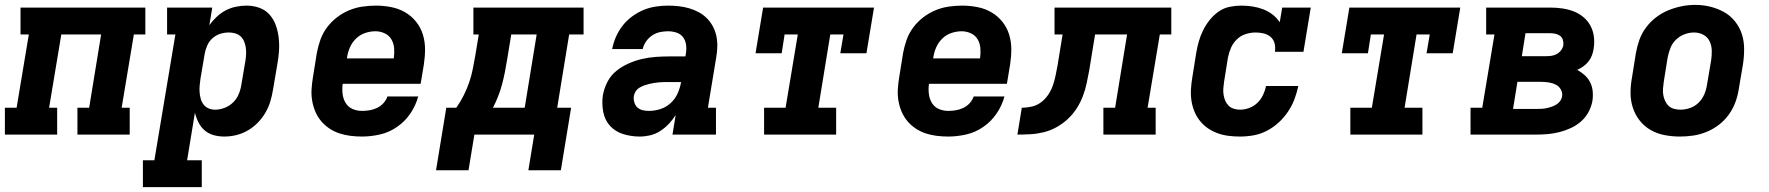

<svg xmlns="http://www.w3.org/2000/svg" viewBox="-21 -551 7241 786"><path d="M-1 0V-110H47L97 -410H63V-520H574V-410H527L477 -110H510V0H296V-110H344L393 -410H230L180 -110H213V0Z M564 215V105H611L697 -410H663V-520H848L836 -448Q849 -466 866 -482Q883 -498 903 -508.5Q923 -519 945 -523.5Q967 -528 988 -528Q1016 -528 1041 -519Q1066 -510 1083 -490.5Q1100 -471 1108.5 -446.5Q1117 -422 1120 -395.5Q1123 -369 1121 -341Q1119 -313 1114 -286L1097 -186Q1093 -161 1086 -137Q1079 -113 1066 -90.5Q1053 -68 1034.5 -49Q1016 -30 993.5 -17Q971 -4 946.5 2Q922 8 897 8Q874 8 853 2Q832 -4 816.5 -17.5Q801 -31 791.5 -50Q782 -69 777 -90Q777 -90 777 -90Q777 -90 777 -90L745 105H805V215ZM860 -102Q879 -102 898.5 -109.5Q918 -117 933 -131.5Q948 -146 956 -165Q964 -184 967 -204L984 -304Q986 -317 986.5 -331Q987 -345 985 -357.5Q983 -370 978 -382Q973 -394 963.5 -402.5Q954 -411 941.5 -414.5Q929 -418 916 -418Q898 -418 880.5 -412.5Q863 -407 849 -394.5Q835 -382 827.5 -365Q820 -348 817 -331L800 -231Q798 -217 796.5 -202.5Q795 -188 796 -174.5Q797 -161 800.5 -147.5Q804 -134 812 -123.5Q820 -113 832.5 -107.5Q845 -102 860 -102Z M1461 8Q1437 8 1413 5Q1389 2 1367 -5.5Q1345 -13 1326 -26Q1307 -39 1293 -56Q1279 -73 1270 -94Q1261 -115 1257 -138.5Q1253 -162 1254.5 -186Q1256 -210 1260 -234L1276 -334Q1281 -361 1290.5 -388Q1300 -415 1317.5 -438.5Q1335 -462 1358.5 -480Q1382 -498 1408.5 -509Q1435 -520 1463 -524Q1491 -528 1518 -528Q1549 -528 1580 -522Q1611 -516 1637 -501Q1663 -486 1682 -462.5Q1701 -439 1710 -410Q1719 -381 1719 -349.5Q1719 -318 1714 -286L1701 -208H1382Q1379 -187 1381.5 -166.5Q1384 -146 1394 -129.5Q1404 -113 1422 -105Q1440 -97 1461 -97Q1476 -97 1491.5 -99.5Q1507 -102 1522 -109Q1537 -116 1548.5 -128.5Q1560 -141 1565 -156H1691Q1681 -119 1659 -86.5Q1637 -54 1604.5 -31.5Q1572 -9 1534.5 -0.5Q1497 8 1461 8ZM1591 -312Q1594 -333 1592.5 -353Q1591 -373 1581.5 -389.5Q1572 -406 1554 -414.5Q1536 -423 1516 -423Q1495 -423 1474 -416Q1453 -409 1437 -393.5Q1421 -378 1412 -358Q1403 -338 1400 -317L1399 -312Z M1764 146 1806 -110H1847Q1864 -134 1877.5 -161Q1891 -188 1900 -214.5Q1909 -241 1914.5 -269Q1920 -297 1925 -325L1939 -410H1917V-520H2368V-410H2309L2260 -110H2317L2275 146H2142L2166 0H1921L1897 146ZM1997 -110H2127L2176 -410H2072L2055 -307Q2051 -282 2046 -256.5Q2041 -231 2034.5 -206.5Q2028 -182 2018.5 -157.5Q2009 -133 1997 -110Z M2598 8Q2563 8 2530.5 -2Q2498 -12 2476.5 -35.5Q2455 -59 2448.5 -93Q2442 -127 2447 -161Q2452 -189 2465.5 -215.5Q2479 -242 2502 -260.5Q2525 -279 2552 -291Q2579 -303 2607 -309.5Q2635 -316 2663 -318Q2691 -320 2718 -320H2785L2787 -333Q2790 -351 2787.5 -368.5Q2785 -386 2775 -399Q2765 -412 2748.5 -417.5Q2732 -423 2714 -423Q2697 -423 2680.5 -419.5Q2664 -416 2649 -406Q2634 -396 2624 -381.5Q2614 -367 2610 -350H2485Q2490 -376 2500.5 -400Q2511 -424 2527.5 -445.5Q2544 -467 2566.5 -483.5Q2589 -500 2613 -510Q2637 -520 2663 -524Q2689 -528 2714 -528Q2736 -528 2758 -525.5Q2780 -523 2800.5 -517Q2821 -511 2839.5 -501Q2858 -491 2872.5 -476.5Q2887 -462 2897 -443.5Q2907 -425 2911.5 -404Q2916 -383 2915.5 -360.5Q2915 -338 2911 -316L2877 -110H2910V0H2732L2745 -80Q2733 -61 2717 -44Q2701 -27 2681.5 -14.5Q2662 -2 2640.5 3Q2619 8 2598 8ZM2635 -97Q2659 -97 2682.5 -104.5Q2706 -112 2724.5 -129Q2743 -146 2753 -168.5Q2763 -191 2767 -214L2768 -215H2718Q2708 -215 2698 -215Q2688 -215 2678 -214Q2668 -213 2657.5 -211.5Q2647 -210 2637 -207.5Q2627 -205 2617 -201.5Q2607 -198 2597.5 -192.5Q2588 -187 2582 -178Q2576 -169 2574 -159Q2572 -146 2575.5 -133Q2579 -120 2588 -111.5Q2597 -103 2609.5 -100Q2622 -97 2635 -97Z M3107 0V-110H3195L3245 -410H3191L3179 -333H3072L3103 -520H3557L3526 -333H3419L3432 -410H3378L3329 -110H3402V0Z M3861 8Q3837 8 3813 5Q3789 2 3767 -5.5Q3745 -13 3726 -26Q3707 -39 3693 -56Q3679 -73 3670 -94Q3661 -115 3657 -138.5Q3653 -162 3654.5 -186Q3656 -210 3660 -234L3676 -334Q3681 -361 3690.5 -388Q3700 -415 3717.5 -438.5Q3735 -462 3758.5 -480Q3782 -498 3808.5 -509Q3835 -520 3863 -524Q3891 -528 3918 -528Q3949 -528 3980 -522Q4011 -516 4037 -501Q4063 -486 4082 -462.5Q4101 -439 4110 -410Q4119 -381 4119 -349.5Q4119 -318 4114 -286L4101 -208H3782Q3779 -187 3781.5 -166.5Q3784 -146 3794 -129.5Q3804 -113 3822 -105Q3840 -97 3861 -97Q3876 -97 3891.5 -99.5Q3907 -102 3922 -109Q3937 -116 3948.5 -128.5Q3960 -141 3965 -156H4091Q4081 -119 4059 -86.5Q4037 -54 4004.5 -31.5Q3972 -9 3934.5 -0.5Q3897 8 3861 8ZM3991 -312Q3994 -333 3992.5 -353Q3991 -373 3981.5 -389.5Q3972 -406 3954 -414.5Q3936 -423 3916 -423Q3895 -423 3874 -416Q3853 -409 3837 -393.5Q3821 -378 3812 -358Q3803 -338 3800 -317L3799 -312Z M4144 0 4162 -110Q4182 -110 4202.5 -114.5Q4223 -119 4240.5 -132Q4258 -145 4270 -163Q4282 -181 4289 -200.5Q4296 -220 4300 -240.5Q4304 -261 4308 -281L4329 -410H4296V-520H4774V-410H4727L4677 -110H4710V0H4496V-110H4544L4593 -410H4462L4438 -263Q4433 -236 4427.5 -210Q4422 -184 4412 -157.5Q4402 -131 4386.5 -107Q4371 -83 4350 -63.5Q4329 -44 4303.5 -30Q4278 -16 4251 -9.5Q4224 -3 4197 -1.5Q4170 0 4144 0Z M5055 8Q5031 8 5007.5 5Q4984 2 4962.5 -6Q4941 -14 4923 -26.5Q4905 -39 4891 -56.5Q4877 -74 4868.5 -95Q4860 -116 4856.5 -139Q4853 -162 4854.5 -186Q4856 -210 4860 -234L4876 -334Q4880 -358 4886.5 -381Q4893 -404 4904 -426.5Q4915 -449 4931 -469Q4947 -489 4967.5 -503.5Q4988 -518 5012.5 -523Q5037 -528 5060 -528Q5084 -528 5106.5 -524.5Q5129 -521 5150 -513Q5171 -505 5188.5 -491.5Q5206 -478 5218 -460L5228 -520H5345L5315 -339H5198Q5201 -356 5197 -372.5Q5193 -389 5181 -399.5Q5169 -410 5152.5 -414Q5136 -418 5119 -418Q5099 -418 5078.5 -411.5Q5058 -405 5042.5 -390Q5027 -375 5018.5 -355.5Q5010 -336 5006 -316L4990 -216Q4988 -203 4987 -189.5Q4986 -176 4988 -163Q4990 -150 4995 -138.5Q5000 -127 5008.5 -118.5Q5017 -110 5029.5 -106Q5042 -102 5055 -102Q5074 -102 5093 -109Q5112 -116 5126.5 -130Q5141 -144 5149.5 -162Q5158 -180 5162 -199H5294Q5288 -171 5278 -144.5Q5268 -118 5251.5 -93.5Q5235 -69 5213 -49Q5191 -29 5165 -15.5Q5139 -2 5111 3Q5083 8 5055 8Z M5507 0V-110H5595L5645 -410H5591L5579 -333H5472L5503 -520H5957L5926 -333H5819L5832 -410H5778L5729 -110H5802V0Z M5999 0V-110H6047L6097 -410H6063V-520H6326Q6350 -520 6374.5 -516.5Q6399 -513 6421 -504.5Q6443 -496 6461 -481Q6479 -466 6490 -445.5Q6501 -425 6504 -400.5Q6507 -376 6503 -352Q6501 -338 6496 -324.5Q6491 -311 6482 -299.5Q6473 -288 6461 -279.5Q6449 -271 6436 -265Q6452 -256 6466 -243.5Q6480 -231 6488.5 -214.5Q6497 -198 6499 -178Q6501 -158 6498 -138Q6494 -115 6482 -92.5Q6470 -70 6451 -53.5Q6432 -37 6409 -26.5Q6386 -16 6362 -10Q6338 -4 6314.5 -2Q6291 0 6267 0ZM6307 -321Q6319 -321 6330 -322.5Q6341 -324 6351.5 -329.5Q6362 -335 6369.5 -345Q6377 -355 6379 -366Q6380 -377 6377 -387.5Q6374 -398 6366 -404Q6358 -410 6347.5 -412.5Q6337 -415 6326 -415H6224L6209 -321ZM6267 -105Q6278 -105 6288.5 -105.5Q6299 -106 6309 -108Q6319 -110 6329.5 -113.5Q6340 -117 6349.5 -122.5Q6359 -128 6365.5 -137Q6372 -146 6374 -157Q6376 -172 6368.5 -185Q6361 -198 6348 -204.5Q6335 -211 6319.5 -213.5Q6304 -216 6288 -216H6191L6173 -105Z M6856 8Q6824 8 6793 2Q6762 -4 6736 -19Q6710 -34 6691.5 -57.5Q6673 -81 6663.5 -110Q6654 -139 6654 -170.5Q6654 -202 6660 -234L6676 -334Q6681 -362 6690.5 -388.5Q6700 -415 6717.5 -438.5Q6735 -462 6758.5 -480Q6782 -498 6809 -509Q6836 -520 6863.5 -525.5Q6891 -531 6919 -531Q6951 -531 6981 -523.5Q7011 -516 7037 -501.5Q7063 -487 7082 -463Q7101 -439 7110 -410.5Q7119 -382 7119 -350Q7119 -318 7114 -286L7097 -186Q7093 -159 7083 -132Q7073 -105 7056 -81.5Q7039 -58 7015.5 -40Q6992 -22 6965 -11Q6938 0 6910.5 4Q6883 8 6856 8ZM6858 -102Q6878 -102 6898 -109Q6918 -116 6933 -131Q6948 -146 6956 -165Q6964 -184 6967 -204L6984 -304Q6987 -324 6986.5 -344.5Q6986 -365 6977.5 -382.5Q6969 -400 6951.5 -409Q6934 -418 6914 -418Q6894 -418 6874.5 -410.5Q6855 -403 6840 -388.5Q6825 -374 6817.5 -355Q6810 -336 6806 -316L6790 -216Q6788 -203 6787 -189Q6786 -175 6788 -162.5Q6790 -150 6795.5 -138Q6801 -126 6810 -117.5Q6819 -109 6832 -105.5Q6845 -102 6858 -102Z"/></svg>

Font: Iosevka Etoile XBdObl
Style: Regular
Weight: 800
Italic angle: -9°
Designer: Belleve Invis
Foundry: Belleve Invis
Version: Version 15.5.2; ttfautohint (v1.8.4)